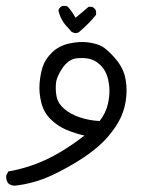

<svg xmlns="http://www.w3.org/2000/svg" viewBox="-34 -291 554 632"><path d="M13.7 320.3Q1 319.3 -6.8 312.5Q-14.6 302.7 -13.7 287.1L-6.8 273.4Q55.7 262.7 114.7 235.8Q173.8 209 244.1 155.3Q213.9 148.4 185.5 136.7Q157.2 125 133.8 102.5Q110.4 80.1 102.1 47.4Q93.8 14.6 96.2 -15.6Q98.6 -45.9 106.4 -70.8Q114.3 -95.7 137.2 -118.2Q160.2 -140.6 194.3 -147.9Q228.5 -155.3 256.8 -151.4Q285.2 -147.5 301.8 -138.2Q318.4 -128.9 343.3 -101.1Q368.2 -73.2 376.5 -42.5Q384.8 -11.7 381.8 24.9Q378.9 61.5 364.7 93.3Q350.6 125 320.8 159.7Q291 194.3 241.2 227.5Q191.4 260.7 134.3 287.1Q77.1 313.5 13.7 320.3ZM293.9 107.4Q314.5 81.1 321.3 50.8Q328.1 20.5 325.7 -5.4Q323.2 -31.2 315.9 -48.3Q308.6 -65.4 294.4 -78.6Q280.3 -91.8 262.7 -96.7Q245.1 -101.6 218.8 -99.1Q192.4 -96.7 171.9 -67.4Q151.4 -38.1 149.9 -13.2Q148.4 11.7 153.3 31.2Q158.2 50.8 178.2 67.9Q198.2 85 228.5 95.2Q258.8 105.5 293.9 107.4ZM200.2 -187.5 191.4 -198.2Q165 -223.6 158.2 -257.8Q162.1 -267.6 171.9 -271.5H184.6Q194.3 -267.6 214.8 -232.4L257.8 -268.6H268.6Q278.3 -264.6 282.2 -254.9V-242.2Q270.5 -227.5 255.4 -212.4Q240.2 -197.3 228 -187Q215.8 -176.8 200.2 -187.5Z"/></svg>

Font: JasonHandwriting2
Style: Regular
Weight: 400
Version: Version 1.05.10